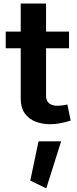

<svg xmlns="http://www.w3.org/2000/svg" viewBox="-20 -694 433 1081"><path d="M196.8 101.6H324.2L240.7 366.2L150.4 323.2ZM359.4 -105.5 377.9 -15.1Q351.6 -6.8 322 -0.7Q292.5 5.4 262.7 5.4Q217.8 5.4 179.9 -9.3Q142.1 -23.9 119.4 -55.7Q96.7 -87.4 96.7 -139.2V-422.4H12.2V-516.1H96.7V-674.3H239.3V-516.1H368.7V-422.4H239.3V-155.3Q239.3 -126 256.6 -112.3Q273.9 -98.6 303.2 -98.6Q316.4 -98.6 332 -100.8Q347.7 -103 359.4 -105.5Z"/></svg>

Font: Estedad-FD Bold
Style: Regular
Weight: 700
Designer: Amin Abedi
Version: Version 7.3